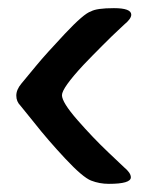

<svg xmlns="http://www.w3.org/2000/svg" viewBox="-20 -571 353 471"><path d="M301 -136Q301 -120 247 -120Q224 -120 203.5 -128Q183 -136 140 -182Q97 -228 64 -270L30 -312Q20 -322 20 -336.5Q20 -351 32.5 -366Q45 -381 68.5 -409.5Q92 -438 139 -488Q186 -538 203 -543Q217 -551 259.5 -551Q302 -551 302 -535Q302 -525 285 -511Q279 -505 268.5 -495.5Q258 -486 231.5 -459.5Q205 -433 185 -412Q132 -355 132 -337.5Q132 -320 170 -276.5Q208 -233 246 -197L284 -161Q301 -147 301 -136Z"/></svg>

Font: Chicle
Style: Regular
Weight: 400
Designer: Angel Koziupa and Alejandro Paul
Foundry: Angel Koziupa and Alejandro Paul
Version: Version 1.000